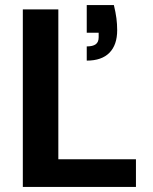

<svg xmlns="http://www.w3.org/2000/svg" viewBox="-20 -737 605 757"><path d="M70 0V-700H210V-109H516V0ZM322 -498V-554Q346 -554 357.5 -562.5Q369 -571 369 -590V-608H322V-717H429Q436 -688 439 -665Q442 -642 442 -618Q442 -560 411.5 -529Q381 -498 322 -498Z"/></svg>

Font: DM Sans 12pt ExtraBold
Style: Regular
Weight: 800
Version: Version 4.004;gftools[0.9.30]